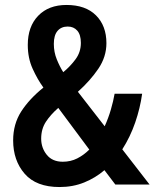

<svg xmlns="http://www.w3.org/2000/svg" viewBox="-20 -744 640 774"><path d="M220 10Q126 10 79.5 -43.5Q33 -97 33 -178Q33 -244 65.5 -294.5Q98 -345 155 -391Q131 -424 111.5 -467Q92 -510 92 -563Q92 -637 134 -680.5Q176 -724 248 -724Q325 -724 367 -682Q409 -640 409 -570Q409 -515 376.5 -467Q344 -419 294 -374L402 -235Q417 -268 427 -302.5Q437 -337 442 -366H553Q545 -308 525 -250Q505 -192 473 -142L583 0H445L401 -58Q365 -27 319.5 -8.5Q274 10 220 10ZM197 -567Q197 -534 209 -504.5Q221 -475 235 -453Q263 -476 284.5 -505Q306 -534 306 -571Q306 -604 291.5 -620.5Q277 -637 253 -637Q227 -637 212 -619.5Q197 -602 197 -567ZM146 -185Q146 -148 168.5 -120Q191 -92 233 -92Q265 -92 291.5 -105.5Q318 -119 340 -141L215 -309Q184 -282 165 -253Q146 -224 146 -185Z"/></svg>

Font: Noto Sans Mono SemiBold
Style: Regular
Weight: 600
Designer: Monotype Design Team
Foundry: Monotype Imaging Inc.
Version: Version 2.014; ttfautohint (v1.8.4.7-5d5b)